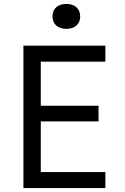

<svg xmlns="http://www.w3.org/2000/svg" viewBox="-20 -964 640 984"><path d="M320 -816C364 -816 391 -841 391 -880C391 -919 364 -944 320 -944C276 -944 249 -919 249 -880C249 -841 276 -816 320 -816ZM520 0V-82H189V-342H485V-422H189V-648H520V-730H100V0Z"/></svg>

Font: Tekne LDO
Style: Regular
Weight: 400
Monospace: yes
Designer: Alessio Laiso, Mario Rullo, Paolo Rosset
Foundry: Alessio Laiso
Version: Version 1.000;hotconv 1.0.109;makeotfexe 2.5.65596